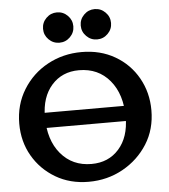

<svg xmlns="http://www.w3.org/2000/svg" viewBox="-59 -925 867 986"><g transform="rotate(-5 375.0 -431.5)"><path d="M358.9 8.8Q262.7 8.8 188.2 -35.4Q113.8 -79.6 71.3 -153.3Q28.8 -227.1 28.8 -318.8Q28.8 -417 76.7 -494.4Q124.5 -571.8 204.1 -615Q283.7 -658.2 378.9 -658.2Q476.1 -658.2 551 -614.7Q626 -571.3 668.5 -496.1Q710.9 -420.9 710.9 -329.6Q710.9 -231.4 663.1 -155.8Q615.2 -80.1 535.2 -35.6Q455.1 8.8 358.9 8.8ZM380.9 -81.1Q468.8 -81.1 522.5 -141.8Q576.2 -202.6 576.2 -304.7Q576.2 -423.8 516.6 -495.1Q457 -566.4 357.9 -566.4Q270.5 -566.4 216.8 -505.6Q163.1 -444.8 163.1 -342.8Q163.1 -223.1 222.9 -152.1Q282.7 -81.1 380.9 -81.1ZM627.9 -285.6H127.9V-334.5H627.9ZM627.9 -314.9H127.9V-363.8H627.9ZM465.3 -715.8Q433.1 -715.8 410.2 -738.8Q387.2 -761.7 387.2 -793.9Q387.2 -826.2 410.2 -849.1Q433.1 -872.1 465.3 -872.1Q497.6 -872.1 520.5 -849.1Q543.5 -826.2 543.5 -793.9Q543.5 -761.7 520.5 -738.8Q497.6 -715.8 465.3 -715.8ZM271 -715.8Q238.8 -715.8 215.8 -738.8Q192.9 -761.7 192.9 -793.9Q192.9 -826.2 215.8 -849.1Q238.8 -872.1 271 -872.1Q303.2 -872.1 326.2 -849.1Q349.1 -826.2 349.1 -793.9Q349.1 -761.7 326.2 -738.8Q303.2 -715.8 271 -715.8Z"/></g></svg>

Font: Bainsley
Style: Bold
Weight: 700
Designer: Paul James MIller
Foundry: High-Logic / Made with FontCreator
Version: Version 1.411;March 28, 2021;FontCreator 13.0.0.2683 64-bit